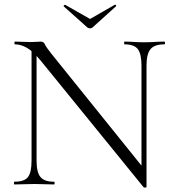

<svg xmlns="http://www.w3.org/2000/svg" viewBox="-20 -807 765 840"><path d="M118 -104V-602L140 -600V-104Q140 -53 157 -32.5Q174 -12 216 -12Q219 -12 219 -6Q219 0 216 0Q197 0 176.5 -1Q156 -2 131 -2Q107 -2 85 -1Q63 0 43 0Q41 0 41 -6Q41 -12 43 -12Q87 -12 102.5 -32.5Q118 -53 118 -104ZM621 11Q621 13 616 13.5Q611 14 609 13L157 -543Q123 -584 96.5 -598.5Q70 -613 46 -613Q43 -613 43 -619Q43 -625 46 -625Q63 -625 81 -624Q99 -623 113 -623Q127 -623 139.5 -624Q152 -625 158 -625Q171 -625 176 -613.5Q181 -602 204 -573L613 -65ZM621 -520V11L599 -20V-520Q599 -571 583 -592Q567 -613 525 -613Q523 -613 523 -619Q523 -625 525 -625Q545 -625 565.5 -623.5Q586 -622 611 -622Q634 -622 657 -623.5Q680 -625 699 -625Q702 -625 702 -619Q702 -613 699 -613Q656 -613 638.5 -592Q621 -571 621 -520ZM362 -687 259 -779Q257 -781 260.5 -784Q264 -787 265 -786L374 -724L482 -786Q484 -788 487 -784.5Q490 -781 487 -779L385 -687Q381 -683 374 -683Q367 -683 362 -687Z"/></svg>

Font: Cormorant Infant Light
Style: Regular
Weight: 300
Designer: Christian Thalmann (Catharsis Fonts)
Foundry: Catharsis Fonts
Version: Version 4.001